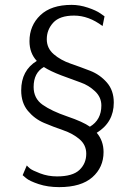

<svg xmlns="http://www.w3.org/2000/svg" viewBox="-20 -679 526 788"><path d="M118 -322Q118 -275 155 -249Q192 -223 256.5 -201Q321 -179 349 -159Q396 -187 396 -246Q396 -280 370 -304.5Q344 -329 311 -340.5Q278 -352 232 -369.5Q186 -387 160 -404Q118 -380 118 -322ZM67 -308Q67 -390 131 -429Q101 -461 101 -510Q101 -574 145.5 -616.5Q190 -659 274 -659Q307 -659 341 -647.5Q375 -636 392 -624L409 -612L401 -572Q344 -615 284 -615Q225 -615 198.5 -586Q172 -557 172 -518Q172 -481 200.5 -456.5Q229 -432 269.5 -418Q310 -404 350 -388.5Q390 -373 418.5 -340.5Q447 -308 447 -258Q447 -177 377 -134Q405 -101 405 -55Q405 8 359 48.5Q313 89 223 89Q176 89 138.5 76.5Q101 64 87 52L73 40L90 0Q94 5 103 12.5Q112 20 144.5 32.5Q177 45 214 45Q278 45 306 18.5Q334 -8 334 -48Q334 -84 306.5 -107.5Q279 -131 239.5 -144.5Q200 -158 161 -174.5Q122 -191 94.5 -224Q67 -257 67 -308Z"/></svg>

Font: Arsenal
Style: Regular
Weight: 400
Designer: Andrij Shevchenko
Foundry: Stairsfor.com
Version: Version 1.000